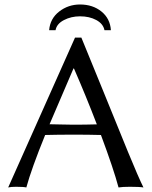

<svg xmlns="http://www.w3.org/2000/svg" viewBox="-20 -824 669 847"><path d="M196.8 -690.9Q201.2 -742.2 241.2 -773.2Q281.2 -804.2 333 -804.2Q389.2 -804.2 427.5 -773.2Q465.8 -742.2 469.2 -690.9H440.9Q435.1 -719.2 404.8 -735.6Q374.5 -752 333 -752Q293.9 -752 262 -735.4Q230 -718.8 225.1 -690.9ZM407.2 -275.4Q359.9 -398.9 306.2 -522H304.2L198.7 -275.9Q207.5 -275.9 247.1 -274.9Q286.6 -273.9 303.2 -273.9Q358.4 -273.9 407.2 -275.4ZM179.2 -228.5Q118.7 -79.6 96.2 2.9Q84 0 50.8 0Q28.3 0 16.1 2.9L311 -658.2H338.9L435.5 -421.9L544.4 -154.3Q590.8 -41.5 612.8 2.9Q595.7 0 553.2 0Q520 0 502.9 2.9Q481 -79.1 425.3 -228.5Q369.1 -230 308.1 -230Q236.3 -230 179.2 -228.5Z"/></svg>

Font: Linux Biolinum G
Style: Regular
Weight: 400
Designer: Philipp H. Poll
Foundry: Philipp H. Poll
Version: Version 1.1.0 ; ttfautohint (v1.6)